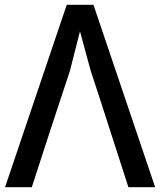

<svg xmlns="http://www.w3.org/2000/svg" viewBox="-20 -777 664 797"><path d="M1 0 257 -757H368L624 0H513Q473 -122 434.5 -243Q396 -364 356 -485L312 -647L270 -482Q230 -362 190.5 -241.5Q151 -121 112 0Z"/></svg>

Font: Menbere
Style: Regular
Weight: 400
Designer: Aleme Tadesse
Foundry: Sorkin Type Co
Version: Version 1.000